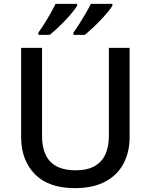

<svg xmlns="http://www.w3.org/2000/svg" viewBox="-20 -961 778 991"><path d="M649 -252Q649 -178 618.5 -118.5Q588 -59 525 -24.5Q462 10 366 10Q230 10 159.5 -62.5Q89 -135 89 -254V-714H197V-259Q197 -171 240 -126.5Q283 -82 371 -82Q431 -82 469 -104Q507 -126 524.5 -165.5Q542 -205 542 -260V-714H649ZM560 -931Q552 -918 535.5 -898Q519 -878 498 -856Q477 -834 456 -814.5Q435 -795 418 -781H359V-793Q373 -812 389.5 -838Q406 -864 422 -891.5Q438 -919 449 -941H560ZM378 -931Q370 -918 354 -898Q338 -878 317 -856Q296 -834 275 -814.5Q254 -795 237 -781H178V-793Q192 -812 208.5 -838Q225 -864 240.5 -891.5Q256 -919 267 -941H378Z"/></svg>

Font: Noto Sans Hebrew Medium
Style: Regular
Weight: 500
Designer: Monotype Design Team
Foundry: Monotype Imaging Inc.
Version: Version 2.003